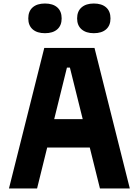

<svg xmlns="http://www.w3.org/2000/svg" viewBox="-20 -1073 790 1093"><path d="M31 0 232 -800H518L719 0H549L378 -688H361L191 0ZM178 -233V-395H572V-233ZM236 -884Q191 -884 166 -906Q141 -928 141 -968Q141 -1009 166 -1031Q191 -1053 236 -1053Q281 -1053 306 -1031Q331 -1009 331 -968Q331 -928 306 -906Q281 -884 236 -884ZM514 -884Q470 -884 444.5 -906Q419 -928 419 -968Q419 -1009 444.5 -1031Q470 -1053 514 -1053Q559 -1053 584 -1031Q609 -1009 609 -968Q609 -928 584 -906Q559 -884 514 -884Z"/></svg>

Font: Martian Mono SemiExpanded SemiExpanded
Style: Bold
Weight: 700
Width: 6
Monospace: yes
Version: Version 1.000